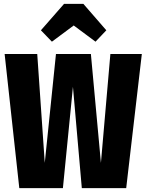

<svg xmlns="http://www.w3.org/2000/svg" viewBox="-20 -975 759 995"><path d="M634 0H404L358 -525L306 0H80L4 -695H173L212 -131L270 -695H451L503 -131L552 -695H715ZM192 -818 312 -955H412L531 -818L475 -759L362 -843L249 -759Z"/></svg>

Font: Fira Sans Compressed ExtraBold
Style: Regular
Weight: 800
Width: 1
Designer: bBox Type GmbH & Carrois Corporate GbR & Edenspiekermann AG
Foundry: bBox Type GmbH & Carrois Corporate GbR & Edenspiekermann AG
Version: Version 4.301